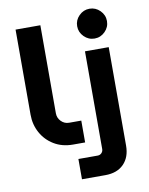

<svg xmlns="http://www.w3.org/2000/svg" viewBox="-101 -816 844 1091"><g transform="rotate(-10 321.5 -270.5)"><path d="M266 0Q204 0 157 -28.5Q110 -57 84 -104.5Q58 -152 58 -209V-700H201V-192Q201 -165 220 -145.5Q239 -126 266 -126H336V0ZM282 203V86H393Q407 86 416 76.5Q425 67 425 54V-510H562V58Q562 125 523.5 164Q485 203 417 203ZM492 -572Q457 -572 431.5 -597.5Q406 -623 406 -658Q406 -693 431.5 -718.5Q457 -744 492 -744Q527 -744 552.5 -718.5Q578 -693 578 -658Q578 -623 552.5 -597.5Q527 -572 492 -572Z"/></g></svg>

Font: MuseoModerno Thin SemiBold
Style: Regular
Weight: 600
Version: Version 1.003